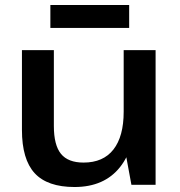

<svg xmlns="http://www.w3.org/2000/svg" viewBox="-20 -741 721 770"><path d="M196 -236Q196 -159 224.5 -124Q253 -89 315 -89Q394 -89 435 -141.5Q476 -194 476 -293L525 -369V-301Q525 -151 461.5 -71Q398 9 279 9Q170 9 119 -46.5Q68 -102 68 -220V-540H196ZM604 0H507L476 -168V-540H604ZM498 -721V-629H182V-721Z"/></svg>

Font: Pathway Extreme 12pt SemiBold
Style: Regular
Weight: 600
Version: Version 1.001;gftools[0.9.26]